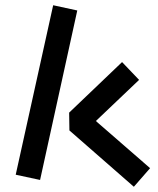

<svg xmlns="http://www.w3.org/2000/svg" viewBox="-20 -706 603 733"><path d="M133 -19 40 -39 183 -686 275 -666ZM491 7 245 -208 244 -276 446 -469 511 -401 346 -244 553 -64Z"/></svg>

Font: ZCOOL KuaiLe
Style: Regular
Weight: 400
Designer: Lui Bingke
Foundry: ZCOOL
Version: Version 3.51;August 12, 2021;FontCreator 13.0.0.2613 64-bit